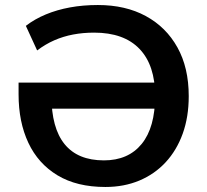

<svg xmlns="http://www.w3.org/2000/svg" viewBox="-20 -735 825 765"><path d="M400 10Q286 10 209 -36.5Q132 -83 93 -166Q54 -249 54 -359V-406H628V-302H151L185 -353Q185 -225 237.5 -160.5Q290 -96 394 -96Q491 -96 544.5 -161.5Q598 -227 598 -353Q598 -475 536 -540Q474 -605 355 -605Q311 -605 271.5 -597.5Q232 -590 196.5 -574.5Q161 -559 128 -534L83 -632Q118 -659 162.5 -677.5Q207 -696 259 -705.5Q311 -715 370 -715Q480 -715 561 -671Q642 -627 687 -546Q732 -465 732 -352Q732 -269 708 -202.5Q684 -136 640 -88.5Q596 -41 535 -15.5Q474 10 400 10Z"/></svg>

Font: Nunito Sans 12pt ExtraLight
Style: Regular
Weight: 200
Version: Version 3.101;gftools[0.9.27]